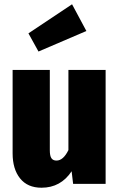

<svg xmlns="http://www.w3.org/2000/svg" viewBox="-20 -860 557 898"><path d="M474 0H322L315 -59Q264 18 174 18Q109 18 74 -25.5Q39 -69 39 -143V-533H213V-157Q213 -131 220.5 -120Q228 -109 244 -109Q276 -109 300 -158V-533H474ZM317 -840 384 -715 160 -619 113 -704Z"/></svg>

Font: Fira Sans Condensed ExtraBold
Style: Regular
Weight: 800
Width: 3
Designer: Carrois Corporate & Edenspiekermann AG
Foundry: Carrois Corporate GbR & Edenspiekermann AG
Version: Version 4.203